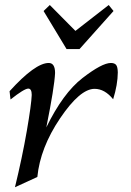

<svg xmlns="http://www.w3.org/2000/svg" viewBox="-20 -749 533 783"><path d="M41 14.6Q70.8 -107.9 89.4 -215.3Q107.9 -322.8 109.4 -361.8Q109.4 -387.7 95.2 -387.7Q79.1 -387.7 22.9 -343.3L19 -377Q123.5 -492.2 178.7 -492.2Q204.6 -492.2 204.6 -451.2Q202.1 -394.5 168.9 -229.5Q236.8 -369.1 316.4 -430.7Q396 -492.2 432.1 -492.2Q446.8 -492.2 453.4 -484.4Q460 -476.6 460.4 -453.6Q460 -403.8 441.4 -344.2Q407.2 -386.7 365.7 -386.7Q306.2 -386.7 225.1 -266.6Q144 -146.5 132.3 -27.3ZM304.2 -548.8H251.5L157.7 -704.1L183.1 -728.5L287.6 -623L423.3 -728.5L442.9 -704.1Z"/></svg>

Font: Kelvinch
Style: Italic
Weight: 400
Italic angle: -10°
Designer: Paul James Miller
Foundry: High-Logic / Made with FontCreator
Version: Version 3.40;July 22, 2017;FontCreator 11.0.0.2388 64-bit